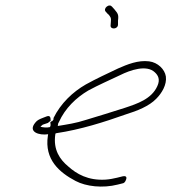

<svg xmlns="http://www.w3.org/2000/svg" viewBox="-20 -744 624 698"><path d="M109 -299C79 -264 123 -251 155 -256L154 -250C141 -164 196 -117 255 -86C293 -66 353 -59 408 -73L428 -78C431 -79 432 -80 435 -84C443 -98 441 -106 426 -103L406 -98C393 -95 379 -92 364 -91C300 -87 258 -112 228 -139C198 -164 173 -199 181 -255L182 -259L186 -260C273 -273 358 -300 437 -328C479 -341 522 -358 548 -385C568 -405 587 -436 583 -466C579 -492 554 -517 522 -521C482 -526 443 -510 409 -495C369 -476 330 -458 292 -437C245 -410 201 -369 174 -314L173 -311L177 -315L166 -294C165 -292 164 -289 163 -286L162 -282C149 -279 137 -281 127 -283C129 -285 135 -292 139 -292L154 -297C158 -300 160 -302 164 -305C164 -314 164 -326 150 -321L137 -316C124 -311 115 -307 109 -299ZM163 -300 164 -289 172 -306ZM190 -286 191 -292C191 -294 191 -295 194 -300C217 -351 257 -389 301 -415C338 -435 379 -453 417 -471C453 -489 513 -510 543 -481C555 -470 563 -455 552 -431C531 -384 479 -367 434 -352C389 -338 337 -321 292 -308C255 -296 226 -292 190 -286ZM362 -711C361 -708 362 -704 364 -702L373 -692H374C381 -683 385 -680 383 -664L382 -651C381 -636 409 -637 409 -655V-668V-669C412 -692 408 -695 396 -710L387 -720C384 -723 382 -724 378 -724C371 -724 363 -717 362 -711ZM364 -702H365ZM395 -710H396Z"/></svg>

Font: Stray Cat
Style: LtObl
Weight: 300
Version: Version 1.0